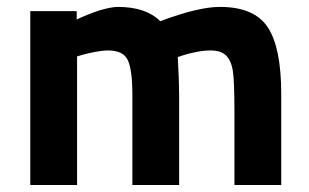

<svg xmlns="http://www.w3.org/2000/svg" viewBox="-20 -531 887 551"><path d="M201.2 0H66.9V-499H200.2V-475.1Q232.9 -490.7 268.1 -502Q300.8 -511.2 317.9 -511.2Q398.9 -511.2 439.9 -470.2Q549.3 -511.2 610.8 -511.2Q710 -511.2 748.5 -452.6Q787.1 -394 787.1 -261.2V0H652.8V-206.1Q652.8 -302.7 647.9 -329.6Q640.6 -371.6 612.8 -381.8Q600.6 -386.2 583 -386.2Q565.4 -386.2 542.2 -381.6Q519 -377 504.9 -372.1L490.2 -367.2Q494.1 -297.9 494.1 -258.8V0H359.9V-256.8Q359.9 -330.1 346.9 -358.2Q334 -386.2 290 -386.2Q275.4 -386.2 253.2 -382.1Q231 -377.9 215.8 -373.5L201.2 -369.1Z"/></svg>

Font: TitilliumText25L
Style: 999 wt
Weight: 900
Designer: Accademia di Belle Arti di Urbino and others
Foundry: Accademia di Belle Arti di Urbino and others.
Version: Version 25.000